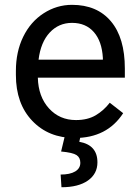

<svg xmlns="http://www.w3.org/2000/svg" viewBox="-20 -558 570 790"><path d="M45.4 0ZM287.6 9.8Q180.2 9.8 112.8 -60.8Q45.4 -131.3 45.4 -249.5V-266.1Q45.4 -344.7 75.4 -406.5Q105.5 -468.3 159.4 -503.2Q213.4 -538.1 276.4 -538.1Q379.4 -538.1 436.5 -470.2Q493.7 -402.3 493.7 -275.9V-238.3H135.7Q137.7 -160.2 181.4 -112.1Q225.1 -64 292.5 -64Q340.3 -64 373.5 -83.5Q406.7 -103 431.6 -135.3L486.8 -92.3Q420.4 9.8 287.6 9.8ZM276.4 -463.9Q221.7 -463.9 184.6 -424.1Q147.5 -384.3 138.7 -312.5H403.3V-319.3Q399.4 -388.2 366.2 -426Q333 -463.9 276.4 -463.9ZM312 0 306.2 25.4Q380.9 38.6 380.9 109.9Q380.9 157.2 341.8 184.8Q302.7 212.4 232.9 212.4L229.5 160.2Q268.1 160.2 289.3 147.5Q310.5 134.8 310.5 111.8Q310.5 90.3 294.9 80.1Q279.3 69.8 231.4 65.4L247.1 0Z"/></svg>

Font: Roboto
Style: Regular
Weight: 400
Designer: Google
Version: Version 2.134; 2016; ttfautohint (v1.6)